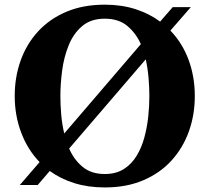

<svg xmlns="http://www.w3.org/2000/svg" viewBox="-20 -792 898 822"><path d="M428.5 10.5Q357.5 10.5 298.2 -8Q239 -26.5 193 -60L141.5 0H65L149.5 -98Q98 -151.5 70.5 -224.8Q43 -298 43 -381Q43 -461.5 68.2 -532.5Q93.5 -603.5 142.8 -657.2Q192 -711 263.8 -741.5Q335.5 -772 428.5 -772Q500.5 -772 560.2 -752.8Q620 -733.5 665.5 -699.5L719.5 -761.5H797L709.5 -661Q761 -607.5 787.5 -535.5Q814 -463.5 814 -381Q814 -300.5 788.8 -229.8Q763.5 -159 714.5 -105Q665.5 -51 593.5 -20.2Q521.5 10.5 428.5 10.5ZM428.5 -47Q476.5 -47 510 -68.2Q543.5 -89.5 565 -125Q586.5 -160.5 598.2 -204.2Q610 -248 614.8 -294Q619.5 -340 619.5 -381Q619.5 -417.5 616 -458.2Q612.5 -499 604 -538L276 -156Q296.5 -108.5 333.5 -77.8Q370.5 -47 428.5 -47ZM255 -220.5 583 -603Q562 -650 525 -681Q488 -712 428.5 -712Q369 -712 331.5 -680Q294 -648 273.8 -597.5Q253.5 -547 246 -489.5Q238.5 -432 238.5 -381Q238.5 -344 242 -302.5Q245.5 -261 255 -220.5Z"/></svg>

Font: Libre Caslon Text
Style: Regular
Weight: 400
Designer: Pablo Impallari, Rodrigo Fuenzalida, Katja Schimmel
Foundry: Pablo Impallari, Rodrigo Fuenzalida
Version: Version 2.000